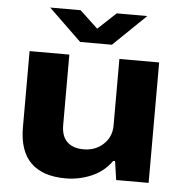

<svg xmlns="http://www.w3.org/2000/svg" viewBox="-52 -774 797 837"><g transform="rotate(5 346.0 -356.0)"><path d="M134 -724H267L346 -650L425 -724H559L416 -586H277ZM265 12Q165 12 113 -39Q61 -90 61 -194V-527H235V-219Q235 -170 260.5 -145.5Q286 -121 333 -121Q384 -121 419 -153.5Q454 -186 454 -236V-527H628V0H486L474 -82H466Q432 -34 378 -11Q324 12 265 12Z"/></g></svg>

Font: Archivo SemiExpanded ExtraBold
Style: Regular
Weight: 800
Width: 6
Designer: Hector Gatti
Foundry: Omnibus-Type
Version: Version 2.001; ttfautohint (v1.8.3)